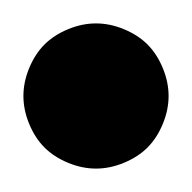

<svg xmlns="http://www.w3.org/2000/svg" viewBox="-126 -144 164 164"><path d="M13 -86Q18 -74 18 -62Q18 -50 13 -38Q8 -26 0 -18Q-8 -10 -20 -5Q-32 0 -44 0Q-56 0 -68 -5Q-80 -10 -88 -18Q-96 -26 -101 -38Q-106 -50 -106 -62Q-106 -74 -101 -86Q-96 -98 -88 -106Q-80 -114 -68 -119Q-56 -124 -44 -124Q-32 -124 -20 -119Q-8 -114 0 -106Q8 -98 13 -86Z"/></svg>

Font: DSEG14 Modern Mini
Style: Bold Italic
Weight: 700
Italic angle: -5°
Designer: Keshikan(Twitter:@keshinomi_88pro)
Version: Version 0.46